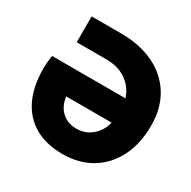

<svg xmlns="http://www.w3.org/2000/svg" viewBox="-159 -855 1019 1023"><g transform="rotate(30 351.0 -343.5)"><path d="M352 13Q251 13 180.5 -27.5Q110 -68 73 -145Q36 -222 36 -333Q36 -357 38 -374Q40 -391 43 -412H495Q482 -451 455.5 -480Q429 -509 391 -525Q353 -541 303 -541H120V-700H299Q418 -700 504.5 -658Q591 -616 638.5 -538.5Q686 -461 686 -354Q686 -242 644 -159.5Q602 -77 527 -32Q452 13 352 13ZM348 -141Q388 -141 418 -158Q448 -175 468 -202.5Q488 -230 495 -263H216Q219 -231 235 -203Q251 -175 279.5 -158Q308 -141 348 -141Z"/></g></svg>

Font: MuseoModerno Thin ExtraBold
Style: Regular
Weight: 800
Version: Version 1.002